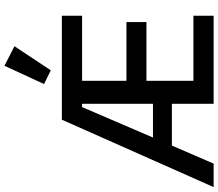

<svg xmlns="http://www.w3.org/2000/svg" viewBox="-80 -922 1002 883"><g transform="rotate(-90 421.5 -481.0)"><path d="M385 -192H193L110 0H2L312 -698H790V-605H491V-401H761V-309H491V-93H790V0H385ZM370 -605 230 -279H385V-605ZM539 -749 476 -780 560 -962 650 -916Z"/></g></svg>

Font: IBM Plex Sans Condensed Medium
Style: Regular
Weight: 500
Width: 3
Designer: Mike Abbink, Paul van der Laan, Pieter van Rosmalen
Foundry: Bold Monday
Version: Version 1.3